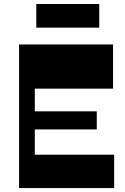

<svg xmlns="http://www.w3.org/2000/svg" viewBox="-20 -956 637 976"><path d="M112 -505.4V-730H554.7V-505.4ZM112 0V-169.7H560.3V0ZM76.9 0V-730H156.9V0ZM140.9 -298V-390H471.9V-298ZM164.5 -815.5V-935.7H484.5V-815.5Z"/></svg>

Font: Savate ExtraLight
Style: Regular
Weight: 200
Designer: Max Esnée
Foundry: Plomb Type
Version: Version 2.000